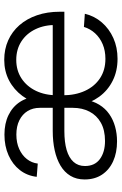

<svg xmlns="http://www.w3.org/2000/svg" viewBox="148 -720 583 920"><g transform="rotate(-90 440.0 -260.5)"><path d="M222.2 8.3Q168 8.3 127 -10.3Q85.9 -28.8 62.7 -63.7Q39.6 -98.6 39.6 -147Q39.6 -186 56.9 -214.8Q74.2 -243.7 105.7 -262.5Q137.2 -281.2 179.4 -290.5Q221.7 -299.8 272 -299.8H807.1L779.8 -280.8Q780.8 -337.9 760 -381.6Q739.3 -425.3 701.2 -450Q663.1 -474.6 612.8 -474.6Q562 -474.6 523.7 -449.5Q485.4 -424.3 464.1 -380.1Q442.9 -335.9 442.9 -277.8V-252Q442.9 -191.9 464.1 -145.5Q485.4 -99.1 524.7 -73.2Q564 -47.4 617.7 -47.4Q656.7 -47.4 687.7 -60.5Q718.8 -73.7 740 -96.9Q761.2 -120.1 770.5 -150.4L833.5 -146Q822.8 -100.1 792.2 -64.7Q761.7 -29.3 717 -9.3Q672.4 10.7 617.7 10.7Q559.1 10.7 512.7 -12.5Q466.3 -35.6 436 -77.1Q405.8 -118.7 393.6 -173.3L395.5 -350.1Q409.7 -404.3 439.9 -445.3Q470.2 -486.3 514.4 -509.3Q558.6 -532.2 612.8 -532.2Q663.6 -532.2 705.8 -513.4Q748 -494.6 778.8 -459.5Q809.6 -424.3 826.4 -375.2Q843.3 -326.2 843.3 -265.6V-244.1H272Q218.3 -244.1 180.9 -233.2Q143.6 -222.2 123.8 -200.2Q104 -178.2 104 -145.5Q104 -98.1 137.5 -73.7Q170.9 -49.3 224.1 -49.3Q275.9 -49.3 311.3 -69.1Q346.7 -88.9 364.7 -123.8Q382.8 -158.7 382.8 -203.1V-361.8Q382.8 -395 367.4 -420.2Q352.1 -445.3 323.2 -459.7Q294.4 -474.1 254.9 -474.1Q215.3 -474.1 185.3 -460.4Q155.3 -446.8 137.2 -423.6Q119.1 -400.4 115.7 -371.6L52.2 -376.5Q57.6 -422.9 84.7 -457.5Q111.8 -492.2 155.8 -511.7Q199.7 -531.2 254.4 -531.2Q308.1 -531.2 348.1 -511.7Q388.2 -492.2 411.4 -456.5Q434.6 -420.9 437 -371.1L428.7 -145.5L422.4 -145Q415.5 -106 397.7 -76.9Q379.9 -47.9 353 -29.1Q326.2 -10.3 292.7 -1Q259.3 8.3 222.2 8.3Z"/></g></svg>

Font: Inter 28pt Light
Style: Regular
Weight: 300
Designer: Rasmus Andersson
Foundry: rsms
Version: Version 4.001;git-66647c0bb